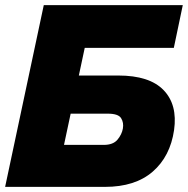

<svg xmlns="http://www.w3.org/2000/svg" viewBox="-23 -730 734 750"><path d="M-3 0 148 -710H691L656 -543H308L285 -435H439Q561 -435 616 -378Q671 -321 657 -222Q642 -119 573.5 -59.5Q505 0 387 0ZM227 -164H382Q419 -164 436 -184.5Q453 -205 457 -228Q461 -251 450 -268.5Q439 -286 398 -286H253Z"/></svg>

Font: Raleway Black
Style: Italic
Weight: 900
Italic angle: -12°
Designer: Matt McInerney, Pablo Impallari, Rodrigo Fuenzalida
Foundry: Matt McInerney, Pablo Impallari, Rodrigo Fuenzalida
Version: Version 4.101;RELEASE